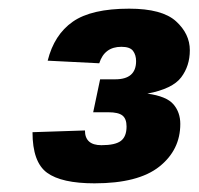

<svg xmlns="http://www.w3.org/2000/svg" viewBox="-20 -738 458 443"><path d="M198 -315Q122 -315 88.5 -339.5Q55 -364 55 -433L176 -437Q176 -403 214 -403Q246 -403 259 -413Q272 -423 272 -446Q272 -464 262.5 -471.5Q253 -479 230 -479H195L211 -555H246Q294 -555 294 -597Q294 -611 287 -620.5Q280 -630 260 -630Q221 -630 209 -592L90 -598Q105 -658 148 -688Q191 -718 278 -718Q354 -718 386 -689Q418 -660 418 -622Q418 -586 398 -559.5Q378 -533 320 -522Q364 -516 380 -497.5Q396 -479 396 -452Q396 -392 347.5 -353.5Q299 -315 198 -315Z"/></svg>

Font: Geist Black
Style: Italic
Weight: 900
Italic angle: -12°
Designer: Basement.studio, Andrés Briganti, Mateo Zaragoza
Foundry: Basement.studio, Vercel, Andrés Briganti, Guido Ferreyra, Mateo Zaragoza
Version: Version 1.500; ttfautohint (v1.8.4.7-5d5b)